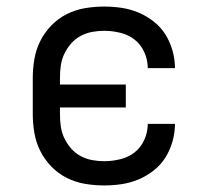

<svg xmlns="http://www.w3.org/2000/svg" viewBox="-20 -558 640 586"><path d="M298 8Q268 8 239 3Q210 -2 184 -15Q158 -28 137 -49.5Q116 -71 103 -97Q90 -123 85 -152Q80 -181 80 -210V-320Q80 -349 85 -378Q90 -407 103 -433Q116 -459 137 -480.5Q158 -502 184 -515Q210 -528 239 -533Q268 -538 298 -538Q325 -538 351.5 -534Q378 -530 403 -519.5Q428 -509 449.5 -492Q471 -475 485 -452.5Q499 -430 506.5 -403.5Q514 -377 514 -350Q514 -350 514 -350Q514 -350 514 -350H431Q431 -350 431 -350Q431 -350 431 -350Q431 -375 420.5 -398.5Q410 -422 391 -437Q372 -452 347 -458Q322 -464 298 -464Q279 -464 260.5 -460.5Q242 -457 225.5 -448Q209 -439 196.5 -424.5Q184 -410 176 -393Q168 -376 165.5 -357.5Q163 -339 163 -320V-300H364V-230H163V-210Q163 -191 165.5 -172.5Q168 -154 176 -137Q184 -120 196.5 -105.5Q209 -91 225.5 -82Q242 -73 260.5 -69.5Q279 -66 298 -66Q322 -66 347 -72Q372 -78 391 -93Q410 -108 420.5 -131.5Q431 -155 431 -180Q431 -180 431 -180Q431 -180 431 -180H514Q514 -180 514 -180Q514 -180 514 -180Q514 -153 506.5 -126.5Q499 -100 485 -77.5Q471 -55 449.5 -38Q428 -21 403 -10.5Q378 0 351.5 4Q325 8 298 8Z"/></svg>

Font: Iosevka Mono
Style: Regular
Weight: 400
Designer: Belleve Invis
Foundry: Belleve Invis
Version: Version 11.1.1